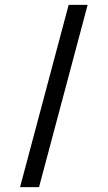

<svg xmlns="http://www.w3.org/2000/svg" viewBox="-20 -770 444 790"><path d="M262.5 -750 62.5 0H140.6L340.6 -750Z"/></svg>

Font: Manrope3
Style: Regular
Weight: 400
Width: 4
Designer: Mikhail Sharanda
Foundry: Mikhail Sharanda
Version: Version 3.000;PS 003.000;hotconv 1.0.88;makeotf.lib2.5.64775